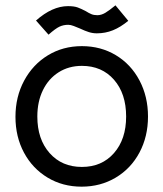

<svg xmlns="http://www.w3.org/2000/svg" viewBox="-20 -690 613 720"><path d="M38 -252Q38 -327 70.5 -387.5Q103 -448 159.5 -482.5Q216 -517 287 -517Q358 -517 414.5 -483Q471 -449 503 -388.5Q535 -328 535 -253Q535 -178 503 -118Q471 -58 414 -24Q357 10 286 10Q215 10 158.5 -24Q102 -58 70 -117.5Q38 -177 38 -252ZM453 -253Q453 -339 407.5 -391Q362 -443 287 -443Q238 -443 200 -419Q162 -395 141 -352Q120 -309 120 -253Q120 -168 166 -116Q212 -64 287 -64Q362 -64 407.5 -116Q453 -168 453 -253ZM235 -667Q258 -667 271.5 -662Q285 -657 302 -648Q313 -641 322.5 -637Q332 -633 345 -633Q360 -633 375 -642Q390 -651 413 -670L461 -612Q432 -588 403.5 -576.5Q375 -565 343 -565Q328 -565 313.5 -569.5Q299 -574 280 -583Q268 -588 256.5 -592.5Q245 -597 236 -597Q218 -597 203 -590Q188 -583 162 -560L115 -613Q176 -667 235 -667Z"/></svg>

Font: Bellota Text
Style: Bold
Weight: 700
Designer: Kemie Guaida
Foundry: Kemie Guaida
Version: Version 4.001